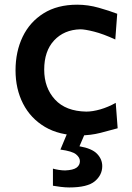

<svg xmlns="http://www.w3.org/2000/svg" viewBox="-20 -572 569 827"><path d="M323.7 11.2Q235.4 11.2 173.6 -25.4Q111.8 -62 79.3 -125.5Q46.9 -189 46.9 -269Q46.9 -349.6 77.6 -413.6Q108.4 -477.5 167.7 -514.6Q227.1 -551.8 312.5 -551.8Q358.9 -551.8 405.5 -538.6Q452.1 -525.4 484.9 -512.7L476.6 -401.9Q424.8 -425.8 385.3 -435.8Q345.7 -445.8 325.7 -445.8Q255.9 -443.8 213.1 -397.9Q170.4 -352.1 170.4 -272Q170.4 -193.8 216.8 -143.3Q263.2 -92.8 351.6 -91.3Q378.4 -91.3 411.9 -100.8Q445.3 -110.4 478.5 -128.9L486.8 -19.5Q456.1 -10.7 413.1 0.2Q370.1 11.2 323.7 11.2ZM278.3 235.4Q261.7 235.4 241.2 232.9Q220.7 230.5 208 228V154.3Q217.3 157.2 232.9 159.7Q248.5 162.1 260.7 162.1Q295.4 160.6 309.8 150.1Q324.2 139.6 324.2 122.1Q324.2 106.4 307.6 92.8Q291 79.1 240.2 72.3L280.3 -23.9H347.2V0L322.3 58.1Q376 67.4 398.2 90.6Q420.4 113.8 420.4 143.6Q420.4 181.6 388.7 208.5Q356.9 235.4 278.3 235.4Z"/></svg>

Font: Pinar-DS3-FD SemiBold
Style: Regular
Weight: 600
Designer: Amin Abedi
Version: Version 3.000